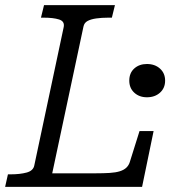

<svg xmlns="http://www.w3.org/2000/svg" viewBox="-39 -730 693 750"><path d="M410 -710 398 -661H384Q358 -661 337 -658Q316 -655 303 -648Q290 -641 287 -626L165 -53H334Q366 -53 389.5 -54.5Q413 -56 429 -61Q445 -66 454.5 -75Q464 -84 468 -97L506 -218H561L516 0H-19L-8 -49H3Q39 -49 65 -56Q91 -63 95 -84L210 -625Q214 -647 191.5 -654Q169 -661 132 -661H121L133 -710ZM606 -415Q606 -386 586 -368Q566 -350 535 -350Q505 -350 485.5 -368Q466 -386 466 -415Q466 -445 485.5 -462.5Q505 -480 535 -480Q566 -480 586 -462Q606 -444 606 -415Z"/></svg>

Font: Roboto Serif Light
Style: Italic
Weight: 300
Italic angle: -10°
Version: Version 1.007